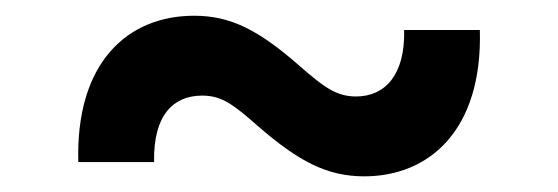

<svg xmlns="http://www.w3.org/2000/svg" viewBox="-20 -412 709 244"><path d="M79.5 -206H175.8C174.7 -266.7 201 -290.5 236.9 -290.5C261.7 -290.5 276.3 -279.5 308.2 -251.4C359 -207.4 395.2 -187.9 442.8 -187.9C526.3 -187.9 593.4 -247.5 589.8 -373.9H493.6C495 -317.1 469.5 -289.4 432.5 -289.4C407.3 -289.4 391.3 -301.5 360.4 -328.5C308.6 -373.9 273.1 -392 226.6 -392C142 -392 76 -332.4 79.5 -206Z"/></svg>

Font: Magic Ui Pro Semi Bold
Style: Regular
Weight: 600
Designer: Stefan Endress, Andreas Faust
Version: Version 1.000;FEAKit 1.0